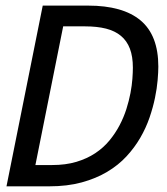

<svg xmlns="http://www.w3.org/2000/svg" viewBox="-20 -658 590 678"><path d="M2.9 0 130.9 -638.2H291Q414.1 -638.2 476.6 -585.7Q539.1 -533.2 539.1 -422.9Q539.1 -403.3 536.6 -374.5Q534.2 -345.7 527.3 -312.5Q520.5 -279.3 508.1 -242.9Q495.6 -206.5 475.6 -171.9Q455.6 -137.2 426.8 -106Q397.9 -74.7 358.6 -51.3Q319.3 -27.8 268.6 -13.9Q217.8 0 152.8 0ZM449.2 -418.9Q449.2 -458.5 438.7 -486.1Q428.2 -513.7 407.2 -531.2Q386.2 -548.8 354.5 -556.9Q322.8 -564.9 280.8 -564.9H203.1L105 -75.2H164.1Q211.9 -75.2 249.5 -86.4Q287.1 -97.7 316.2 -116.9Q345.2 -136.2 366.2 -161.6Q387.2 -187 402.1 -215.3Q417 -243.7 426.3 -272.9Q435.5 -302.2 440.7 -329.3Q445.8 -356.4 447.5 -379.6Q449.2 -402.8 449.2 -418.9Z"/></svg>

Font: Code New Roman
Style: Italic
Weight: 400
Italic angle: -11°
Monospace: yes
Designer: Sam Radian
Foundry: Code New Roman
Version: Version 1.508 October 19, 2014